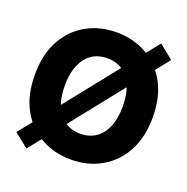

<svg xmlns="http://www.w3.org/2000/svg" viewBox="-140 -895 1038 1063"><g transform="rotate(20 379.0 -363.5)"><path d="M379.4 10.7Q281.2 10.7 202.4 -33.4Q123.5 -77.6 77.9 -161.1Q32.2 -244.6 32.2 -363.3Q32.2 -482.9 77.9 -566.7Q123.5 -650.4 202.4 -694.3Q281.2 -738.3 379.4 -738.3Q477.5 -738.3 555.9 -694.3Q634.3 -650.4 680.4 -566.7Q726.6 -482.9 726.6 -363.3Q726.6 -244.6 680.4 -160.9Q634.3 -77.1 555.9 -33.2Q477.5 10.7 379.4 10.7ZM379.4 -141.6Q431.6 -141.6 470 -167.5Q508.3 -193.4 529.1 -242.9Q549.8 -292.5 549.8 -363.3Q549.8 -434.6 529.1 -484.4Q508.3 -534.2 470 -560.1Q431.6 -585.9 379.4 -585.9Q327.1 -585.9 288.8 -560.1Q250.5 -534.2 229.5 -484.4Q208.5 -434.6 208.5 -363.3Q208.5 -292.5 229.5 -242.9Q250.5 -193.4 288.8 -167.5Q327.1 -141.6 379.4 -141.6ZM128.4 37.1 44.9 -29.3 630.4 -764.2 713.9 -697.3Z"/></g></svg>

Font: Inter 24pt ExtraBold
Style: Regular
Weight: 800
Designer: Rasmus Andersson
Foundry: rsms
Version: Version 4.001;git-66647c0bb